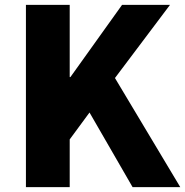

<svg xmlns="http://www.w3.org/2000/svg" viewBox="-20 -765 757 785"><path d="M86 0V-745H265V-450H268L479 -745H675L450 -446L717 0H522L346 -305L265 -195V0Z"/></svg>

Font: Noto Sans SC Thin Black
Style: Regular
Weight: 900
Version: Version 2.004-H2;hotconv 1.0.118;makeotfexe 2.5.65603